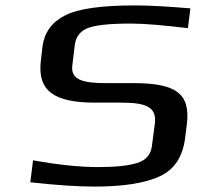

<svg xmlns="http://www.w3.org/2000/svg" viewBox="-20 -679 751 709"><path d="M472 -372H375C293 -372 240 -381 247 -437L256 -511C259 -541 274 -562 301 -574C329 -586 383 -592 463 -592C512 -592 582 -586 674 -575L683 -648C602 -655 534 -659 477 -659C355 -659 269 -647 220 -622C171 -597 144 -559 137 -508L131 -456C117 -343 180 -300 331 -300H426C514 -300 559 -287 552 -224L541 -140C537 -108 519 -87 486 -77C454 -67 406 -62 341 -62C276 -62 197 -70 102 -87L92 -6C189 5 268 10 329 10C437 10 518 -3 572 -29C625 -54 656 -102 664 -173L670 -220C684 -336 627 -372 472 -372Z"/></svg>

Font: Gamestation Extended
Style: Italic
Weight: 400
Width: 7
Designer: Jonas Hecksher
Foundry: Jonas Hecksher, Playtypeª, e-types AS
Version: Version 1.003